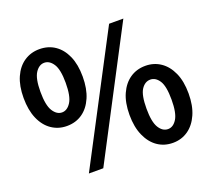

<svg xmlns="http://www.w3.org/2000/svg" viewBox="-128 -921 1219 1102"><g transform="rotate(-20 481.5 -370.0)"><path d="M212 -285Q160 -285 119 -313Q78 -341 55 -394Q32 -447 32 -521Q32 -595 55 -647Q78 -699 119 -726.5Q160 -754 212 -754Q266 -754 306.5 -726.5Q347 -699 370 -647Q393 -595 393 -521Q393 -447 370 -394Q347 -341 306.5 -313Q266 -285 212 -285ZM212 -368Q244 -368 266.5 -403.5Q289 -439 289 -521Q289 -602 266.5 -636.5Q244 -671 212 -671Q180 -671 157.5 -636.5Q135 -602 135 -521Q135 -439 157.5 -403.5Q180 -368 212 -368ZM236 14 639 -754H726L324 14ZM751 14Q698 14 657.5 -14Q617 -42 593.5 -95Q570 -148 570 -222Q570 -297 593.5 -349Q617 -401 657.5 -428.5Q698 -456 751 -456Q803 -456 843.5 -428.5Q884 -401 907.5 -349Q931 -297 931 -222Q931 -148 907.5 -95Q884 -42 843.5 -14Q803 14 751 14ZM751 -70Q783 -70 805 -105.5Q827 -141 827 -222Q827 -305 805 -338.5Q783 -372 751 -372Q718 -372 696 -338.5Q674 -305 674 -222Q674 -141 696 -105.5Q718 -70 751 -70Z"/></g></svg>

Font: Noto Sans TC Thin
Style: Bold
Weight: 700
Version: Version 2.004-H2;hotconv 1.0.118;makeotfexe 2.5.65603